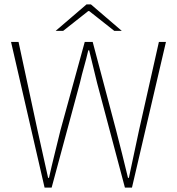

<svg xmlns="http://www.w3.org/2000/svg" viewBox="-20 -850 804 870"><path d="M182 0 30 -660H64L150 -260Q162 -206 174 -152Q186 -98 198 -44H202Q214 -98 227.5 -152Q241 -206 254 -260L364 -660H400L506 -260Q520 -206 533.5 -152Q547 -98 560 -44H564Q576 -98 587 -152Q598 -206 610 -260L700 -660H732L578 0H546L420 -474Q411 -513 402 -548Q393 -583 384 -622H380Q371 -583 361 -548Q351 -513 342 -474L214 0ZM232 -710 372 -830H392L532 -710H498L384 -800H380L266 -710Z"/></svg>

Font: Mada ExtraLight
Style: Regular
Weight: 250
Designer: Khaled Hosny
Version: Version 1.5